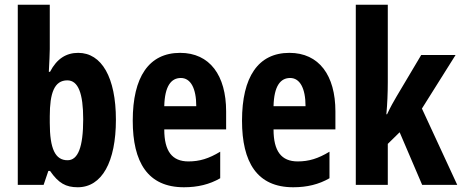

<svg xmlns="http://www.w3.org/2000/svg" viewBox="-20 -780 1949 810"><path d="M190 -573V-760H55V0H164L184 -59H191C227 -7 258 10 308 10C410 10 469 -97 469 -275C469 -453 409 -557 310 -557C260 -557 220 -533 191 -477H186C188 -520 190 -552 190 -573ZM264 -441C310 -441 331 -386 331 -277C331 -159 309 -104 265 -104C213 -104 190 -152 190 -262V-290C190 -387 209 -441 264 -441Z M740 -557C608 -557 540 -455 540 -271C540 -96 603 10 756 10C814 10 864 -2 909 -28V-140C861 -111 822 -99 775 -99C706 -99 673 -142 673 -234H934V-310C934 -462 865 -557 740 -557ZM743 -451C784 -451 808 -408 808 -332H673C675 -417 702 -451 743 -451Z M1201 -557C1069 -557 1001 -455 1001 -271C1001 -96 1064 10 1217 10C1275 10 1325 -2 1370 -28V-140C1322 -111 1283 -99 1236 -99C1167 -99 1134 -142 1134 -234H1395V-310C1395 -462 1326 -557 1201 -557ZM1204 -451C1245 -451 1269 -408 1269 -332H1134C1136 -417 1163 -451 1204 -451Z M1616 -434V-760H1481V0H1616V-173L1666 -222L1761 0H1909L1760 -322L1902 -548H1757L1653 -373C1641 -353 1626 -326 1613 -298H1610C1614 -342 1616 -387 1616 -434Z"/></svg>

Font: Noto Sans Oriya ExtCond Bold
Style: Bold
Weight: 700
Width: 2
Designer: Amélie Bonet and Sol Matas
Foundry: Google LLC
Version: Version 2.006